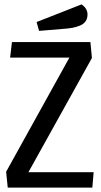

<svg xmlns="http://www.w3.org/2000/svg" viewBox="-20 -851 456 871"><path d="M350.1 -831.1Q377 -812.5 377 -785.2Q377 -767.1 368.2 -754.4Q359.4 -741.7 342.5 -734.9Q325.7 -728 308.8 -724.9Q292 -721.7 269 -720.2L157.2 -710.9L146 -751ZM397 -587.9 108.9 -69.8H404.8L398.9 0H15.1L7.8 -71.8L294.9 -589.8H25.9L34.2 -660.2H390.1Z"/></svg>

Font: Sansita Light
Style: Regular
Weight: 300
Designer: Pablo Cosgaya
Foundry: Omnibus-Type
Version: Version 1.006;hotconv 1.0.109;makeotfexe 2.5.65596